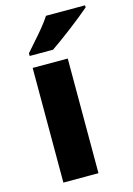

<svg xmlns="http://www.w3.org/2000/svg" viewBox="-117 -827 616 888"><g transform="rotate(-15 191.0 -383.0)"><path d="M241 0H73V-549H241ZM382 -756Q366 -742 341 -722Q316 -702 287.5 -680Q259 -658 232 -638.5Q205 -619 186 -606H74V-619Q90 -638 113 -663.5Q136 -689 158.5 -716.5Q181 -744 195 -766H382Z"/></g></svg>

Font: Noto Sans Hebrew ExtraBold
Style: Regular
Weight: 800
Designer: Monotype Design Team
Foundry: Monotype Imaging Inc.
Version: Version 2.003